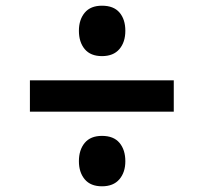

<svg xmlns="http://www.w3.org/2000/svg" viewBox="-20 -742 715 674"><path d="M420 -634Q420 -594 399 -569.5Q378 -545 338 -545Q298 -545 277.5 -569.5Q257 -594 257 -634Q257 -673 277.5 -697.5Q298 -722 338 -722Q379 -722 399.5 -698Q420 -674 420 -634ZM590 -350H85V-460H590ZM420 -176Q420 -137 399 -112.5Q378 -88 338 -88Q298 -88 277.5 -112.5Q257 -137 257 -176Q257 -216 277.5 -240.5Q298 -265 338 -265Q379 -265 399.5 -240.5Q420 -216 420 -176Z"/></svg>

Font: Sinkin Sans 500 Medium
Style: 500 Medium
Weight: 500
Designer: Keith Bates
Foundry: K-Type
Version: Sinkin Sans (version 1.0)  by Keith Bates   •   © 2014   www